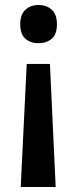

<svg xmlns="http://www.w3.org/2000/svg" viewBox="-20 -565 309 769"><path d="M208 -468Q208 -427 187 -409.5Q166 -392 134 -392Q102 -392 81.5 -410Q61 -428 61 -468Q61 -507 82 -526Q103 -545 134 -545Q166 -545 187 -526.5Q208 -508 208 -468ZM87 -309H180L203 184H63Z"/></svg>

Font: Noto Sans Gujarati SemiCondensed SemiBold
Style: Regular
Weight: 600
Width: 4
Designer: Jelle Bosma - Monotype Design Team, Universal Thirst
Foundry: Monotype Imaging Inc.
Version: Version 2.106; ttfautohint (v1.8.4.7-5d5b)